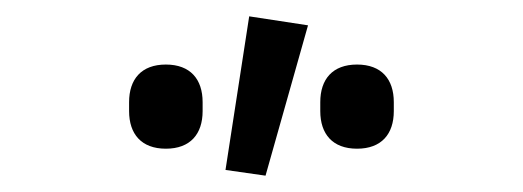

<svg xmlns="http://www.w3.org/2000/svg" viewBox="-20 -800 640 235"><path d="M183 -618C213 -618 228 -636 228 -664V-675C228 -703 213 -721 183 -721C153 -721 138 -703 138 -675V-664C138 -636 153 -618 183 -618ZM357 -769 285 -780 256 -592 305 -585ZM417 -618C447 -618 462 -636 462 -664V-675C462 -703 447 -721 417 -721C387 -721 372 -703 372 -675V-664C372 -636 387 -618 417 -618Z"/></svg>

Font: LVC Sans
Style: Regular
Weight: 400
Designer: Mike Abbink, Paul van der Laan, Pieter van Rosmalen
Foundry: Bold Monday
Version: Version 3.0